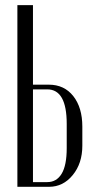

<svg xmlns="http://www.w3.org/2000/svg" viewBox="-20 -719 361 739"><path d="M106.9 -393.1H168Q227.5 -393.1 262.2 -348.9Q296.9 -304.7 296.9 -231.9V-158.2Q296.9 -90.3 260 -45.2Q223.1 0 168.9 0H46.9V-699.2H106.9ZM236.8 -148.9V-242.2Q236.8 -375 162.1 -375H106.9V-18.1H162.1Q197.8 -18.1 217.3 -50.3Q236.8 -82.5 236.8 -148.9Z"/></svg>

Font: Moniqa Narrow Heading
Style: Regular
Weight: 400
Width: 4
Designer: Rajesh Rajput
Foundry: Rajesh Rajput
Version: Version 1.000